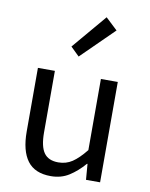

<svg xmlns="http://www.w3.org/2000/svg" viewBox="-95 -941 798 1023"><g transform="rotate(10 303.5 -429.5)"><path d="M251 13.2Q164.6 13.2 124.3 -40.8Q84 -94.7 84 -199.2V-543H175.8V-210Q175.8 -134.3 200 -100.1Q224.1 -65.9 277.8 -65.9Q319.8 -65.9 353 -87.9Q386.2 -109.9 424.8 -158.2V-543H516.1V0H439.9L433.1 -85H430.2Q391.6 -40.5 349.1 -13.7Q306.6 13.2 251 13.2ZM287.1 -640.1 240.2 -686 397.9 -872.1 461.9 -812Z"/></g></svg>

Font: Source Han Sans CN
Style: Regular
Weight: 400
Designer: Ryoko NISHIZUKA  (kana, bopomofo & ideographs); Paul D. Hunt (Latin, Greek & Cyrillic); Sandoll Communications , Soo-you
Foundry: Adobe
Version: Version 2.004;hotconv 1.0.118;makeotfexe 2.5.65603